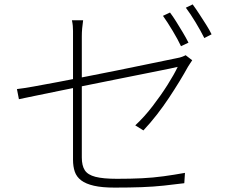

<svg xmlns="http://www.w3.org/2000/svg" viewBox="-20 -835 1040 873"><path d="M753 -778Q766 -761 781 -737Q796 -713 811 -688Q826 -663 837 -641L803 -625Q789 -655 765 -695Q741 -735 721 -763ZM856 -815Q870 -796 886 -771.5Q902 -747 917.5 -722.5Q933 -698 942 -679L909 -662Q892 -696 869 -734Q846 -772 825 -800ZM312 -109Q312 -133 312 -177.5Q312 -222 312 -277Q312 -332 312 -390.5Q312 -449 312 -504Q312 -559 312 -602.5Q312 -646 312 -669Q312 -683 312 -694.5Q312 -706 311 -717.5Q310 -729 307 -743H358Q355 -722 353.5 -705Q352 -688 352 -669Q352 -647 352 -603.5Q352 -560 352 -505.5Q352 -451 352 -393Q352 -335 352 -280.5Q352 -226 352 -183.5Q352 -141 352 -119Q352 -82 365.5 -61Q379 -40 414 -31Q449 -22 512 -22Q575 -22 625.5 -24.5Q676 -27 723.5 -33.5Q771 -40 821 -49L818 -2Q771 4 724.5 9Q678 14 624 16Q570 18 501 18Q444 18 407 9.5Q370 1 349 -15Q328 -31 320 -54.5Q312 -78 312 -109ZM854 -561Q850 -556 845 -547.5Q840 -539 835 -532Q818 -501 796 -465Q774 -429 748.5 -390.5Q723 -352 693.5 -314Q664 -276 632 -242L595 -265Q636 -303 674 -352.5Q712 -402 742 -449.5Q772 -497 788 -531Q786 -530 752 -523Q718 -516 662.5 -505Q607 -494 537.5 -480Q468 -466 396 -451.5Q324 -437 257.5 -423.5Q191 -410 140.5 -399.5Q90 -389 66 -384L57 -430Q84 -433 132 -441.5Q180 -450 243 -462Q306 -474 375 -487.5Q444 -501 511 -514.5Q578 -528 635.5 -540Q693 -552 732.5 -560Q772 -568 786 -571Q798 -573 808.5 -577Q819 -581 824 -584Z"/></svg>

Font: Noto Sans SC ExtraLight
Style: Regular
Weight: 250
Designer: Ryoko NISHIZUKA 西塚涼子 (kana, bopomofo & ideographs); Paul D. Hunt (Latin, Greek & Cyrillic); Sandoll Communications 산돌커뮤니
Foundry: Adobe
Version: Version 2.004-H2;hotconv 1.0.118;makeotfexe 2.5.65603